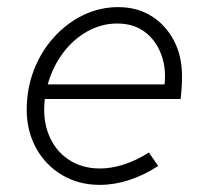

<svg xmlns="http://www.w3.org/2000/svg" viewBox="-20 -509 576 539"><path d="M260 10Q201 10 154.5 -17.5Q108 -45 81.5 -93Q55 -141 55 -201Q55 -260 75 -312Q95 -364 131 -404Q167 -444 213.5 -466.5Q260 -489 312 -489Q365 -489 405 -464Q445 -439 468 -395.5Q491 -352 491 -295Q491 -279 490 -263.5Q489 -248 487 -231H106Q99 -175 117 -130.5Q135 -86 172.5 -61Q210 -36 261 -36Q293 -36 328.5 -47.5Q364 -59 398 -81L424 -43Q384 -17 342.5 -3.5Q301 10 260 10ZM114 -272H442Q447 -320 431.5 -359Q416 -398 385 -420.5Q354 -443 309 -443Q265 -443 225.5 -421Q186 -399 157 -360.5Q128 -322 114 -272Z"/></svg>

Font: Red Hat Text VF
Style: Italic
Weight: 300
Italic angle: -12°
Designer: Pentagram, MCKL
Foundry: Pentagram, MCKL
Version: Version 1.023